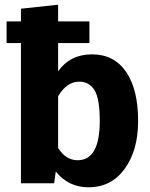

<svg xmlns="http://www.w3.org/2000/svg" viewBox="-20 -779 639 816"><path d="M371 -548Q465 -548 516 -473.5Q567 -399 567 -265Q567 -140 510 -61.5Q453 17 356 17Q271 17 217 -50L210 0H69V-596H8V-688H69V-742L227 -759V-688H360V-596H227V-476Q278 -548 371 -548ZM310 -98Q404 -98 404 -265Q404 -360 381.5 -396Q359 -432 317 -432Q264 -432 227 -370V-150Q260 -98 310 -98Z"/></svg>

Font: FiraGO
Style: Bold
Weight: 700
Designer: bBox Type
Foundry: bBox Type GmbH
Version: Version 1.001;PS 001.001;hotconv 1.0.88;makeotf.lib2.5.64775